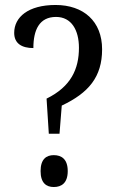

<svg xmlns="http://www.w3.org/2000/svg" viewBox="-20 -744 478 771"><path d="M176 -207H219L228 -320C336 -371 390 -435 390 -546C390 -659 315 -724 203 -724C93 -724 37 -675 37 -612C37 -569 68 -551 114 -551C114 -624 138 -676 205 -676C267 -676 297 -623 297 -552C297 -467 265 -396 167 -348ZM196 7C227 7 252 -9 252 -57C252 -105 227 -121 196 -121C166 -121 143 -105 143 -57C143 -9 166 7 196 7Z"/></svg>

Font: Noto Serif Khmer Condensed
Style: Regular
Weight: 400
Width: 3
Designer: Danh Hong and the Monotype Design Team
Foundry: Monotype Imaging Inc.
Version: Version 2.004